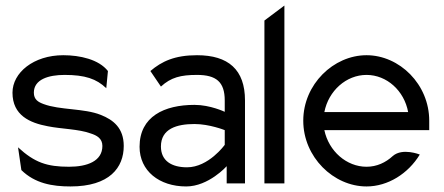

<svg xmlns="http://www.w3.org/2000/svg" viewBox="-20 -661 1600 692"><path d="M25 -327C25 -245 88 -218 152 -206C201 -196 264 -196 307 -180C329 -173 349 -162 349 -135C349 -80 294 -60 229 -60C149 -60 105 -75 45 -130L57 -48C106 0 168 11 234 11C375 11 426 -57 426 -135C426 -199 389 -229 343 -247C283 -271 195 -264 137 -286C118 -293 102 -302 102 -327C102 -375 155 -391 213 -391C286 -391 328 -377 363 -343L369 -405C336 -447 268 -462 208 -462C101 -462 25 -399 25 -327Z M483 -132C483 -45 554 11 651 11C732 11 797 -62 797 -62V0H863V-299C863 -410 803 -462 690 -462C610 -462 563 -440 522 -405L560 -349C596 -382 631 -391 690 -391C759 -391 790 -366 790 -299V-258C790 -258 738 -283 681 -283C572 -283 483 -241 483 -132ZM560 -133C560 -197 617 -214 681 -214C735 -214 790 -192 790 -192V-139C790 -139 732 -58 654 -58C599 -58 560 -81 560 -133Z M933 0H1005V-641L933 -587Z M1073 -226C1073 -95 1182 11 1301 11C1378 11 1451 -35 1493 -104C1493 -104 1431 -129 1396 -99C1370 -75 1338 -60 1301 -60C1229 -60 1165 -116 1149 -192H1527V-226C1527 -357 1420 -462 1301 -462C1182 -462 1073 -357 1073 -226ZM1149 -257C1164 -334 1228 -391 1301 -391C1374 -391 1437 -334 1451 -257Z"/></svg>

Font: Charger Pro
Style: Nar
Weight: 400
Designer: Jasper
Foundry: Cannot Into Space Fonts
Version: Version 1.09